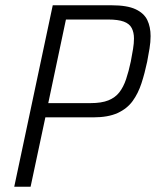

<svg xmlns="http://www.w3.org/2000/svg" viewBox="-20 -708 591 728"><path d="M34 0 180 -688H403Q462 -688 494 -673Q526 -658 538.5 -632Q551 -606 551 -571Q551 -549 547 -524.5Q543 -500 538 -474Q529 -431 516.5 -392.5Q504 -354 483 -325Q462 -296 426 -279.5Q390 -263 333 -263H152L96 0ZM163 -317H323Q365 -317 391 -327.5Q417 -338 432.5 -358Q448 -378 458 -407.5Q468 -437 476 -475Q481 -501 484.5 -522.5Q488 -544 488 -562Q488 -585 479.5 -601.5Q471 -618 449.5 -626Q428 -634 390 -634H230Z"/></svg>

Font: Saira SemiCondensed Light
Style: Italic
Weight: 300
Width: 4
Italic angle: -12°
Designer: Hector Gatti with collaboration of the Omnibus-Type team
Foundry: Omnibus-Type
Version: Version 1.101